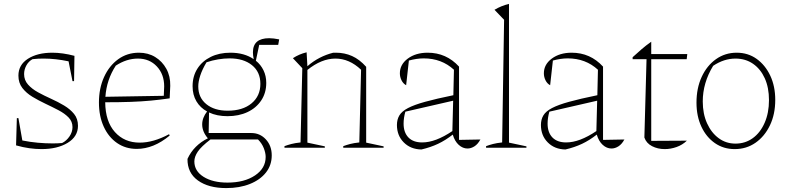

<svg xmlns="http://www.w3.org/2000/svg" viewBox="-20 -754 4026 980"><path d="M62 -12 66 -151H74L94 -37Q134 -29 173 -25.5Q212 -22 249 -22Q274 -22 297 -24Q319 -35 334.5 -57.5Q350 -80 350 -105Q350 -134 330 -154.5Q310 -175 278.5 -191.5Q247 -208 212 -224.5Q177 -241 145.5 -260Q114 -279 94 -305Q74 -331 74 -368Q74 -423 122.5 -454Q171 -485 247 -485Q273 -485 301.5 -481Q330 -477 360 -469L358 -340H350L330 -441Q263 -455 204 -455Q190 -455 175.5 -454.5Q161 -454 146 -452Q126 -441 114.5 -420Q103 -399 103 -376Q103 -345 123 -322.5Q143 -300 174 -283Q205 -266 240.5 -250Q276 -234 307 -215.5Q338 -197 358 -172.5Q378 -148 378 -112Q378 -57 325.5 -25Q273 7 192 7Q162 7 129.5 2.5Q97 -2 62 -12Z M678 6Q621 6 577.5 -24Q534 -54 509.5 -107.5Q485 -161 485 -231Q485 -303 511 -360.5Q537 -418 583 -451.5Q629 -485 689 -485Q736 -485 772 -463Q808 -441 829 -403Q850 -365 849 -316L846 -252Q798 -245 750.5 -240.5Q703 -236 647 -234Q591 -232 517 -232Q518 -134 566.5 -80Q615 -26 693 -26Q763 -26 843 -69L846 -62Q764 6 678 6ZM571 -419Q524 -347 518 -260L816 -265L818 -313Q818 -375 780.5 -415Q743 -455 684 -455Q626 -455 571 -419Z M1141 -161Q1087 -161 1047 -180L1045 -75H1263Q1307 -75 1337 -42.5Q1367 -10 1367 39Q1367 89 1337.5 126.5Q1308 164 1255.5 185Q1203 206 1135 206Q1044 206 990 167Q936 128 937 57Q953 22 979.5 -4.5Q1006 -31 1041 -48Q1012 -82 1012 -119Q1012 -153 1037 -185Q1002 -204 982.5 -237Q963 -270 963 -314Q963 -365 987.5 -403.5Q1012 -442 1055.5 -463.5Q1099 -485 1156 -485Q1227 -485 1275 -452Q1271 -472 1271 -487Q1271 -559 1354 -559Q1375 -559 1405 -553L1400 -525H1303L1286 -444Q1311 -424 1325 -395Q1339 -366 1339 -331Q1339 -280 1313.5 -241.5Q1288 -203 1243.5 -182Q1199 -161 1141 -161ZM1142 -189Q1219 -189 1264 -226.5Q1309 -264 1309 -326Q1309 -387 1266 -421.5Q1223 -456 1152 -456Q1124 -456 1093.5 -451Q1063 -446 1034 -436Q1012 -399 1002 -368Q992 -337 992 -313Q992 -256 1033 -222.5Q1074 -189 1142 -189ZM972 70Q972 119 1019 148.5Q1066 178 1141 178Q1227 178 1281.5 141.5Q1336 105 1336 47Q1336 27 1326.5 2.5Q1317 -22 1297 -42H1054Q1007 -6 989.5 20Q972 46 972 70Z M1432 0V-8Q1448 -14 1467 -19Q1486 -24 1514 -27L1523 -406L1475 -457Q1507 -478 1545 -487L1549 -416Q1579 -442 1612 -459Q1645 -476 1681 -485H1695Q1739 -485 1777 -468Q1815 -451 1849 -413V-26L1938 -7V0H1732V-8Q1748 -14 1767 -19Q1786 -24 1814 -27L1823 -398Q1763 -455 1692 -455Q1621 -455 1549 -397V-26L1638 -7V0Z M2131 9Q2076 8 2041 -27Q2006 -62 2006 -116Q2006 -144 2018.5 -165Q2031 -186 2062.5 -202.5Q2094 -219 2150 -234.5Q2206 -250 2294 -268L2297 -398Q2234 -456 2143 -456Q2107 -456 2067 -445L2053 -319Q2038 -327 2029.5 -344Q2021 -361 2021 -380Q2021 -425 2061.5 -455Q2102 -485 2163 -485Q2258 -485 2323 -414V-40L2432 -42Q2419 -18 2401.5 -7Q2384 4 2366 4Q2342 4 2321.5 -14.5Q2301 -33 2291 -67Q2254 -38 2216 -20Q2178 -2 2131 9ZM2040 -123Q2040 -78 2064.5 -52.5Q2089 -27 2135 -27Q2203 -27 2289 -85L2293 -240L2049 -184Q2040 -152 2040 -123Z M2461 0V-8Q2477 -14 2496 -19Q2515 -24 2543 -27L2553 -653L2504 -704Q2539 -725 2578 -734V-26L2667 -7V0Z M2866 9Q2811 8 2776 -27Q2741 -62 2741 -116Q2741 -144 2753.5 -165Q2766 -186 2797.5 -202.5Q2829 -219 2885 -234.5Q2941 -250 3029 -268L3032 -398Q2969 -456 2878 -456Q2842 -456 2802 -445L2788 -319Q2773 -327 2764.5 -344Q2756 -361 2756 -380Q2756 -425 2796.5 -455Q2837 -485 2898 -485Q2993 -485 3058 -414V-40L3167 -42Q3154 -18 3136.5 -7Q3119 4 3101 4Q3077 4 3056.5 -14.5Q3036 -33 3026 -67Q2989 -38 2951 -20Q2913 -2 2866 9ZM2775 -123Q2775 -78 2799.5 -52.5Q2824 -27 2870 -27Q2938 -27 3024 -85L3028 -240L2784 -184Q2775 -152 2775 -123Z M3304 -541V-478H3488L3485 -452H3304V-35L3486 -36Q3463 -14 3433 -3.5Q3403 7 3373 7Q3337 7 3308 -8Q3279 -23 3269 -52L3280 -452H3209V-462Q3232 -483 3254.5 -502.5Q3277 -522 3304 -541Z M3730 7Q3673 7 3629 -23.5Q3585 -54 3560 -107.5Q3535 -161 3535 -230Q3535 -304 3561.5 -361.5Q3588 -419 3634.5 -452Q3681 -485 3740 -485Q3798 -485 3842 -453.5Q3886 -422 3911.5 -368Q3937 -314 3937 -244Q3937 -171 3910 -114.5Q3883 -58 3836.5 -25.5Q3790 7 3730 7ZM3734 -21Q3784 -21 3822.5 -49Q3861 -77 3883 -127.5Q3905 -178 3905 -243Q3905 -307 3883.5 -354.5Q3862 -402 3823.5 -428.5Q3785 -455 3734 -455Q3675 -455 3620 -418Q3567 -331 3567 -236Q3567 -173 3589 -124.5Q3611 -76 3648.5 -48.5Q3686 -21 3734 -21Z"/></svg>

Font: Piazzolla Thin
Style: Regular
Weight: 100
Designer: Juan Pablo del Peral
Foundry: Huerta Tipografica
Version: Version 1.330